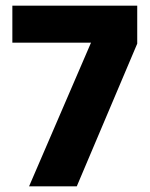

<svg xmlns="http://www.w3.org/2000/svg" viewBox="-20 -659 532 679"><path d="M82.8 0 301.8 -508H23.7V-639H465.3V-504.6L251.5 0Z"/></svg>

Font: Anek Gujarati Medium
Style: Regular
Weight: 500
Designer: Mrunmayee Ghaisas (Gujarati), Yesha Goshar (Latin)
Foundry: Ek Type
Version: Version 1.003